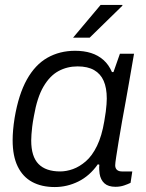

<svg xmlns="http://www.w3.org/2000/svg" viewBox="-20 -743 589 775"><path d="M201 12Q148 12 110 -8.5Q72 -29 51.5 -71Q31 -113 31 -177Q31 -197 33 -219.5Q35 -242 39 -267Q55 -362 88.5 -422Q122 -482 171.5 -510Q221 -538 283 -538Q319 -538 347.5 -529Q376 -520 397.5 -501Q419 -482 432 -452H438L464 -526H521L500 -405Q495 -375 487.5 -334.5Q480 -294 472.5 -252Q465 -210 459 -173Q453 -136 449 -110Q445 -84 445 -76Q445 -64 452 -57.5Q459 -51 472 -51H514L507 -5Q497 0 481 5.5Q465 11 446 11Q417 11 401.5 -3Q386 -17 382 -42Q381 -50 380.5 -59Q380 -68 381 -78L375 -80Q342 -33 296.5 -10.5Q251 12 201 12ZM223 -51Q248 -51 274.5 -60.5Q301 -70 326.5 -92Q352 -114 371.5 -154Q391 -194 401 -254Q405 -276 407 -292.5Q409 -309 410 -322Q411 -335 411 -345Q411 -388 398.5 -416.5Q386 -445 360 -460Q334 -475 293 -475Q251 -475 216 -456Q181 -437 155.5 -393.5Q130 -350 117 -275Q112 -249 110 -231.5Q108 -214 107 -200.5Q106 -187 106 -176Q106 -111 135.5 -81Q165 -51 223 -51ZM275 -591 386 -723H474V-720L342 -591Z"/></svg>

Font: Archivo SemiBold Light
Style: Italic
Weight: 300
Italic angle: -10°
Version: Version 2.001